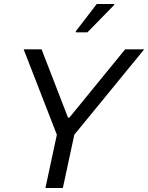

<svg xmlns="http://www.w3.org/2000/svg" viewBox="-20 -933 736 953"><path d="M205.5 0 262.2 -264.2 97.5 -688H186.5L317.5 -349.4H324.5L601 -688H695.6L348.8 -264.2L292 0ZM356.1 -772.6V-777.6L460.4 -913.3H546.6V-908.3L414.1 -772.6Z"/></svg>

Font: Saira Thin
Style: Italic
Weight: 100
Italic angle: -12°
Designer: Hector Gatti with collaboration of the Omnibus-Type team
Foundry: Omnibus-Type
Version: Version 1.101